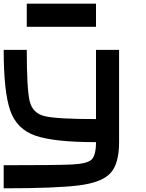

<svg xmlns="http://www.w3.org/2000/svg" viewBox="-20 -895 790 1040"><path d="M0 -625H125Q125 -414.1 140.6 -347.7Q156.2 -281.2 222.7 -265.6Q289.1 -250 500 -250V-625H625V-125Q625 -7.8 578.1 43Q531.2 93.8 406.2 109.4Q281.2 125 0 125V0Q281.2 0 367.2 -3.9Q453.1 -7.8 476.6 -31.2Q500 -54.7 500 -125Q273.4 -125 171.9 -160.2Q70.3 -195.3 35.2 -296.9Q0 -398.4 0 -625ZM500 -875V-750H125V-875Z"/></svg>

Font: CraftyPE
Style: Regular
Weight: 400
Designer: Erek Butcher
Foundry: Haunted Coop
Version: Version 0.018;April 4, 2024;FontCreator 15.0.0.2962 64-bit